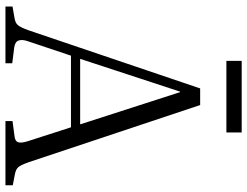

<svg xmlns="http://www.w3.org/2000/svg" viewBox="-121 -785 906 704"><g transform="rotate(90 332.0 -433.0)"><path d="M203.1 -810.1V-866.2H465.8V-810.1ZM3.9 0V-25.9L45.9 -33.2Q64 -36.1 72 -45.4Q80.1 -54.7 90.8 -84L304.2 -713.9H365.2L575.2 -84Q585 -56.6 593 -47.1Q601.1 -37.6 621.1 -34.2L659.2 -26.9V0H423.8V-25.9L479 -33.2Q497.6 -35.2 501.5 -46.1Q505.4 -57.1 498 -81.1L446.8 -240.2H184.1L131.8 -84Q124 -62.5 128.4 -48.8Q132.8 -35.2 153.8 -32.2L211.9 -24.9V0ZM195.8 -273.9H436L317.9 -640.1H315.9Z"/></g></svg>

Font: Literata Light
Style: Regular
Weight: 300
Designer: Latin by Veronika Burian and Jose Scaglione. Greek by Irene Vlachou. Cyrillic by Vera Evstafieva.
Foundry: TypeTogether
Version: Version 3.021